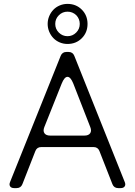

<svg xmlns="http://www.w3.org/2000/svg" viewBox="-20 -967 693 987"><path d="M327 -741Q306 -741 287 -749Q268 -757 254.5 -771Q241 -785 233 -804Q225 -823 225 -844Q225 -865 233 -884Q241 -903 254.5 -917Q268 -931 287 -939Q306 -947 327 -947Q371 -947 400.5 -917.5Q430 -888 430 -844Q430 -800 400.5 -770.5Q371 -741 327 -741ZM327 -781Q353 -781 371.5 -799.5Q390 -818 390 -844Q390 -870 372 -889Q353 -907 327 -907Q301 -907 282.5 -888.5Q264 -870 264 -844Q264 -818 282.5 -799.5Q301 -781 327 -781ZM32 -32 292 -680Q300 -700 322 -700H332Q354 -700 362 -680L621 -32Q627 -18 621 -9Q615 0 600 0H588Q566 0 558 -20L491 -191Q483 -211 461 -211H192Q170 -211 162 -191L95 -20Q87 0 65 0H53Q38 0 32 -9Q26 -18 32 -32ZM238 -270H414Q435 -270 443.5 -282Q452 -294 444 -314L357 -537Q343 -572 327 -572Q311 -572 297 -537L208 -314Q200 -294 208.5 -282Q217 -270 238 -270Z"/></svg>

Font: Higure Gothic
Style: Regular
Weight: 400
Designer: Yoshimichi Ohira
Foundry: Positype
Version: Version 1.000